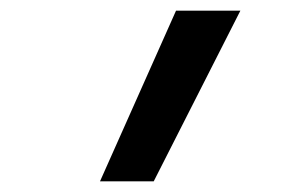

<svg xmlns="http://www.w3.org/2000/svg" viewBox="-20 -792 540 361"><path d="M168 -451 311 -772H432L269 -451Z"/></svg>

Font: Iosevka Curly Slab SmBdObl
Style: Regular
Weight: 600
Italic angle: -9°
Monospace: yes
Designer: Belleve Invis
Foundry: Belleve Invis
Version: Version 11.0.0; ttfautohint (v1.8.3)